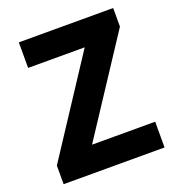

<svg xmlns="http://www.w3.org/2000/svg" viewBox="-134 -852 884 960"><g transform="rotate(-20 308.0 -371.5)"><path d="M41 0V-99L374 -607H73V-743H575V-644L242 -137H578V0Z"/></g></svg>

Font: Noto Sans TC ExtraBold
Style: Regular
Weight: 800
Designer: Ryoko NISHIZUKA  (kana, bopomofo & ideographs); Paul D. Hunt (Latin, Greek & Cyrillic); Sandoll Communications , Soo-you
Foundry: Adobe
Version: Version 2.004-H2;hotconv 1.0.118;makeotfexe 2.5.65603